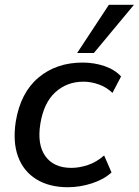

<svg xmlns="http://www.w3.org/2000/svg" viewBox="-20 -775 581 804"><path d="M264 9Q186 9 132 -24.5Q78 -58 55.5 -119.5Q33 -181 46 -266Q66 -387 141 -450Q216 -513 326 -513Q374 -513 417 -498.5Q460 -484 487 -455L451 -386Q426 -410 393.5 -421.5Q361 -433 330 -433Q260 -433 211.5 -388.5Q163 -344 149 -257Q135 -170 170 -121Q205 -72 279 -72Q312 -72 348 -84Q384 -96 416 -124L447 -53Q416 -24 365.5 -7.5Q315 9 264 9ZM303 -553 436 -755H541L373 -553Z"/></svg>

Font: Mulish ExtraLight SemiBold
Style: Italic
Weight: 600
Italic angle: -9°
Version: Version 3.603